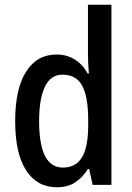

<svg xmlns="http://www.w3.org/2000/svg" viewBox="-20 -780 557 810"><path d="M220 10Q136 10 90 -61.5Q44 -133 44 -269Q44 -405 90 -477.5Q136 -550 218 -550Q262 -550 295.5 -529Q329 -508 350 -470H355Q353 -492 352 -514Q351 -536 351 -553V-760H450V0H371L356 -67H351Q328 -31 297 -10.5Q266 10 220 10ZM245 -73Q300 -73 326 -116.5Q352 -160 352 -249V-275Q352 -371 327 -418Q302 -465 243 -465Q194 -465 169.5 -414Q145 -363 145 -269Q145 -73 245 -73Z"/></svg>

Font: Noto Sans Lao UI Cond Med
Style: Regular
Weight: 500
Width: 3
Designer: Monotype Design Team
Foundry: Monotype Imaging Inc.
Version: Version 2.000; ttfautohint (v1.8.4.7-5d5b)